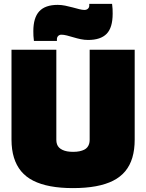

<svg xmlns="http://www.w3.org/2000/svg" viewBox="-20 -955 750 985"><path d="M39 -239V-700H269V-237Q269 -225 272.5 -215Q276 -205 283 -198Q290 -191 300.5 -186Q311 -181 324.5 -178.5Q338 -176 355 -176Q374 -176 388 -179Q402 -182 412 -187Q422 -192 428 -199.5Q434 -207 437 -216.5Q440 -226 440 -237V-700H671V-239Q671 -187 659 -146.5Q647 -106 622.5 -76.5Q598 -47 560.5 -28Q523 -9 471.5 0.5Q420 10 354 10Q290 10 239 0.5Q188 -9 150.5 -28Q113 -47 88.5 -76.5Q64 -106 51.5 -146.5Q39 -187 39 -239ZM154 -745Q152 -759 151.5 -771.5Q151 -784 151 -795Q151 -864 181.5 -897Q212 -930 276 -930Q295 -930 314.5 -926Q334 -922 352.5 -917Q371 -912 386.5 -908Q402 -904 413 -904Q421 -904 426.5 -907Q432 -910 435 -915Q438 -920 438 -926Q438 -928 438 -931Q438 -934 438 -935H555Q557 -922 557.5 -909Q558 -896 558 -885Q558 -813 527 -781.5Q496 -750 432 -750Q413 -750 394 -754Q375 -758 357 -763.5Q339 -769 323 -773Q307 -777 295 -777Q285 -777 278.5 -770.5Q272 -764 272 -754Q272 -753 272 -750Q272 -747 272 -745Z"/></svg>

Font: Georama ExtraCondensed Thin Black
Style: Regular
Weight: 900
Version: Version 1.001